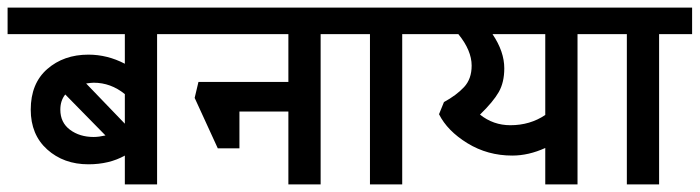

<svg xmlns="http://www.w3.org/2000/svg" viewBox="-44 -486 1844 506"><path d="M370 -396V0H285V-76Q244 -53 189 -53Q124 -53 80.5 -92Q37 -131 37 -197Q37 -266 80.5 -304Q124 -342 189 -342Q239 -342 285 -318V-396H-24V-466H459V-396ZM183 -266 285 -160V-238Q248 -268 203 -268Q197 -268 183 -266ZM203 -125Q216 -125 234 -129L128 -237Q115 -221 115 -197Q115 -163 140.5 -144Q166 -125 203 -125Z M801 -396V0H716V-192H587V-95H530L469 -228L479 -270H716V-396H411V-466H890V-396Z M1016 -396V0H931V-396H842V-466H1103V-396Z M1478 -396V0H1393V-96Q1349 -76 1306 -76Q1241 -76 1188 -108.5Q1135 -141 1113 -185L1126 -217Q1159 -235 1179 -256.5Q1199 -278 1199 -313Q1199 -353 1164 -396H1055V-466H1567V-396ZM1254 -396Q1285 -350 1285 -306Q1285 -269 1270.5 -243.5Q1256 -218 1221 -184Q1256 -156 1301 -156Q1353 -156 1393 -183V-396Z M1693 -396V0H1608V-396H1519V-466H1780V-396Z"/></svg>

Font: Cambay Devanagari
Style: Regular
Weight: 700
Designer: Pooja Saxena
Foundry: Pooja Saxena
Version: Version 1.095;PS 001.095;hotconv 1.0.70;makeotf.lib2.5.58329